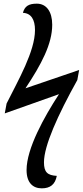

<svg xmlns="http://www.w3.org/2000/svg" viewBox="-20 -788 452 1048"><path d="M208 240C254 240 281 219 290 172C239 169 220 152 220 98C220 8 295 -159 402 -351L412 -406L119 -306C206 -437 265 -548 265 -653C265 -725 233 -768 181 -768C136 -768 115 -754 105 -718C150 -716 171 -681 171 -624C171 -508 80 -351 16 -223L6 -169L302 -274C221 -150 125 23 125 140C125 209 159 240 208 240Z"/></svg>

Font: Noto Serif Condensed Medium
Style: Italic
Weight: 500
Width: 3
Italic angle: -12°
Designer: Monotype Design Team
Foundry: Monotype Imaging Inc.
Version: Version 2.013